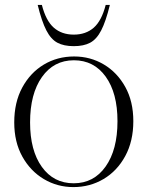

<svg xmlns="http://www.w3.org/2000/svg" viewBox="-20 -752 601 782"><path d="M279 10Q213.5 10 158.8 -22.5Q104 -55 71 -114.2Q38 -173.5 38 -253.5Q38 -335 70.5 -395.2Q103 -455.5 158.2 -488.8Q213.5 -522 282 -522Q348 -522 402.8 -489.5Q457.5 -457 490.2 -398Q523 -339 523 -258.5Q523 -177 490.2 -116.5Q457.5 -56 402 -23Q346.5 10 279 10ZM280 -5.5Q362 -5.5 410.2 -73.8Q458.5 -142 458.5 -258.5Q458.5 -373 410.5 -439.8Q362.5 -506.5 281 -506.5Q199 -506.5 150.8 -438.2Q102.5 -370 102.5 -253.5Q102.5 -139 150.5 -72.2Q198.5 -5.5 280 -5.5ZM280.5 -611Q329.5 -611 361.8 -639.2Q394 -667.5 410.5 -732H427.5Q411 -664.5 392.2 -628.2Q373.5 -592 347.2 -578Q321 -564 280.5 -564Q240 -564 213.8 -578Q187.5 -592 168.8 -628.2Q150 -664.5 133.5 -732H150.5Q167 -667.5 199.2 -639.2Q231.5 -611 280.5 -611Z"/></svg>

Font: Newsreader 72pt Light
Style: Regular
Weight: 300
Designer: Hugues Gentile
Foundry: Production Type
Version: Version 1.003; ttfautohint (v1.8.3)